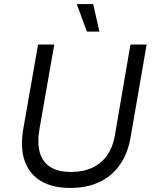

<svg xmlns="http://www.w3.org/2000/svg" viewBox="-20 -920 758 948"><path d="M95 -284 168 -700H248L175 -284Q163 -215 176.5 -167.5Q190 -120 228.5 -95.5Q267 -71 330 -71Q391 -71 436 -92Q481 -113 509 -153Q537 -193 547 -250L624 -700H704L625 -243Q611 -161 571 -105Q531 -49 469.5 -20.5Q408 8 327 8Q239 8 181.5 -26.5Q124 -61 101.5 -126.5Q79 -192 95 -284ZM359 -900H440L471 -764H409Z"/></svg>

Font: Fixel Italic Variable Display Thin
Style: Italic
Weight: 100
Italic angle: -10°
Designer: AlfaBravo + MacPaw
Foundry: Kyrylo Tkachov, Marchela Mozhyna, Serhii Makarenko, Maria Weinstein, Zakhar Kryvoshyya
Version: Version 1.210;Glyphs 3.2 (3217)